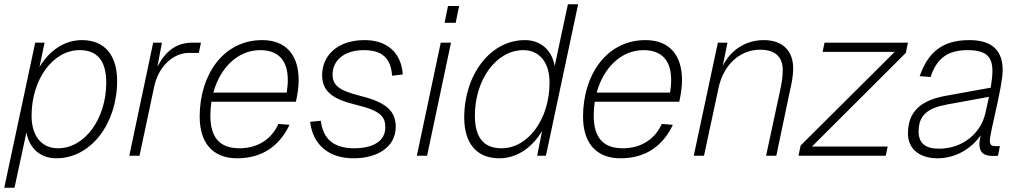

<svg xmlns="http://www.w3.org/2000/svg" viewBox="-25 -730 4786 900"><path d="M-5 150H43L99 -110C110 -42 158 12 239 12C402 12 524 -151 524 -351C524 -470 466 -542 360 -542C276 -542 207 -493 160 -416L184 -530H140ZM247 -35C172 -35 123 -90 123 -187C123 -358 223 -495 348 -495C430 -495 473 -447 473 -342C473 -174 373 -35 247 -35Z M581 0H629L698 -325C717 -414 783 -482 861 -482H907L917 -530H876C803 -530 752 -492 713 -418L734 -530H693Z M1087 12C1209 12 1288 -51 1332 -145L1280 -149C1249 -80 1186 -35 1097 -35C1008 -35 961 -82 961 -189C961 -211 963 -233 966 -253H1362C1369 -284 1375 -321 1375 -354C1375 -467 1320 -542 1204 -542C1022 -542 911 -380 911 -183C911 -65 968 12 1087 12ZM1195 -495C1282 -495 1324 -444 1324 -356C1324 -335 1322 -316 1319 -296H975C1007 -413 1090 -495 1195 -495Z M1632 12C1750 12 1830 -45 1830 -135C1830 -200 1798 -248 1666 -280C1563 -306 1534 -330 1534 -381C1534 -447 1589 -495 1680 -495C1765 -495 1807 -459 1813 -375L1863 -381C1856 -483 1790 -542 1684 -542C1551 -542 1485 -464 1485 -379C1485 -303 1531 -266 1643 -239C1766 -210 1781 -179 1781 -132C1781 -69 1724 -35 1636 -35C1542 -35 1489 -76 1479 -164L1429 -159C1441 -50 1518 12 1632 12Z M2059 -623H2111L2127 -702H2075ZM1929 0H1977L2089 -530H2041Z M2315 12C2399 12 2469 -38 2516 -116L2493 0H2534L2685 -710H2637L2575 -420C2564 -488 2516 -542 2435 -542C2273 -542 2151 -379 2151 -179C2151 -60 2208 12 2315 12ZM2326 -35C2244 -35 2201 -83 2201 -188C2201 -356 2301 -495 2428 -495C2502 -495 2551 -440 2551 -343C2551 -172 2451 -35 2326 -35Z M2884 12C3006 12 3085 -51 3129 -145L3077 -149C3046 -80 2983 -35 2894 -35C2805 -35 2758 -82 2758 -189C2758 -211 2760 -233 2763 -253H3159C3166 -284 3172 -321 3172 -354C3172 -467 3117 -542 3001 -542C2819 -542 2708 -380 2708 -183C2708 -65 2765 12 2884 12ZM2992 -495C3079 -495 3121 -444 3121 -356C3121 -335 3119 -316 3116 -296H2772C2804 -413 2887 -495 2992 -495Z M3227 0H3275L3343 -317C3366 -426 3443 -497 3538 -497C3614 -497 3644 -458 3644 -403C3644 -367 3639 -340 3632 -307L3566 0H3614L3677 -301C3685 -335 3693 -371 3693 -411C3693 -485 3650 -542 3555 -542C3476 -542 3403 -501 3363 -421L3385 -530H3340Z M3718 0H4127L4136 -43H3781L4221 -482L4231 -530H3840L3831 -487H4169L3728 -48Z M4566 -54C4566 -14 4588 1 4629 1C4637 1 4646 1 4653 0L4662 -45H4641C4624 -45 4615 -50 4615 -70C4615 -111 4675 -324 4675 -401C4675 -491 4628 -542 4519 -542C4394 -542 4326 -487 4286 -373L4337 -369C4367 -460 4421 -495 4511 -495C4599 -495 4627 -463 4627 -397C4627 -377 4624 -349 4619 -319L4409 -281C4292 -260 4231 -208 4231 -104C4231 -32 4285 12 4370 12C4457 12 4531 -36 4572 -96C4569 -82 4566 -66 4566 -54ZM4281 -114C4281 -188 4321 -223 4413 -240L4611 -276C4605 -247 4598 -219 4594 -200C4573 -105 4487 -33 4376 -33C4311 -33 4281 -60 4281 -114Z"/></svg>

Font: Geist ExtraLight
Style: Italic
Weight: 200
Italic angle: -12°
Designer: Basement.studio, Andrés Briganti, Mateo Zaragoza
Foundry: Basement.studio, Vercel, Andrés Briganti, Guido Ferreyra, Mateo Zaragoza
Version: Version 1.500